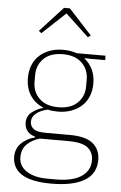

<svg xmlns="http://www.w3.org/2000/svg" viewBox="-62 -791 661 1046"><g transform="rotate(5 268.0 -268.0)"><path d="M259 212Q202 212 161 203Q120 194 94.5 177Q69 160 57 136Q45 112 45 83Q45 39 74.5 9.5Q104 -20 149 -31V-35Q120 -43 105.5 -62Q91 -81 91 -107Q91 -143 118 -164.5Q145 -186 179 -195V-197Q134 -216 108 -255.5Q82 -295 82 -351Q82 -390 95 -421.5Q108 -453 131.5 -474.5Q155 -496 188 -508Q221 -520 261 -520Q301 -520 334 -508H493V-484H408L380 -485V-483Q408 -461 424 -427.5Q440 -394 440 -351Q440 -312 427 -280.5Q414 -249 390 -227.5Q366 -206 333 -194Q300 -182 261 -182Q230 -182 205 -188Q167 -180 143 -161Q119 -142 119 -114Q119 -92 137 -76.5Q155 -61 206 -61H337Q424 -61 463.5 -28Q503 5 503 61Q503 137 440 174.5Q377 212 259 212ZM261 -206Q329 -206 365.5 -242Q402 -278 402 -332V-370Q402 -424 365.5 -460Q329 -496 261 -496Q193 -496 156.5 -460Q120 -424 120 -370V-332Q120 -278 156.5 -242Q193 -206 261 -206ZM79 83Q79 131 121.5 159Q164 187 236 187H285Q326 187 360 179.5Q394 172 418 157Q442 142 455.5 119.5Q469 97 469 66Q469 23 438.5 -2Q408 -27 331 -27H175Q130 -13 104.5 13.5Q79 40 79 83ZM119 -611 245 -748H277L403 -611L388 -600L261 -719L134 -600Z"/></g></svg>

Font: IBM Plex Serif ExtLt
Style: Regular
Weight: 200
Designer: Mike Abbink, Paul van der Laan, Pieter van Rosmalen
Foundry: Bold Monday
Version: Version 3.001